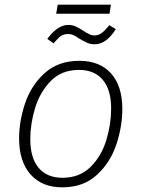

<svg xmlns="http://www.w3.org/2000/svg" viewBox="-20 -793 606 824"><path d="M62 -199Q62 -274 88 -350.5Q114 -427 172 -479.5Q230 -532 320 -532Q408 -532 456.5 -478Q505 -424 505 -325Q505 -251 479.5 -173.5Q454 -96 396 -42.5Q338 11 247 11Q160 11 111 -44.5Q62 -100 62 -199ZM457 -327Q457 -408 421 -450.5Q385 -493 319 -493Q244 -493 197.5 -445Q151 -397 130.5 -329Q110 -261 110 -196Q110 -115 146 -72.5Q182 -30 248 -30Q322 -30 369 -77Q416 -124 436.5 -192.5Q457 -261 457 -327ZM319 -628Q305 -638 294.5 -642.5Q284 -647 273 -647Q254 -647 241.5 -638.5Q229 -630 210 -607L183 -626Q227 -686 273 -686Q290 -686 303.5 -680Q317 -674 336 -662Q351 -652 362.5 -646.5Q374 -641 386 -641Q402 -641 416.5 -651.5Q431 -662 449 -685L477 -668Q436 -603 387 -603Q368 -603 353.5 -609.5Q339 -616 319 -628ZM450 -734H221L228 -773H456Z"/></svg>

Font: Fira Sans ExtraLight
Style: Italic
Weight: 275
Italic angle: -8°
Designer: Carrois Corporate & Edenspiekermann AG
Foundry: Carrois Corporate GbR & Edenspiekermann AG
Version: Version 4.203